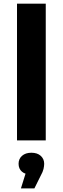

<svg xmlns="http://www.w3.org/2000/svg" viewBox="-20 -762 341 1042"><path d="M72.3 0V-742H228.3V0ZM93.6 260.3 133.8 131.6 150.3 185.3Q116.8 185.3 98.8 169.4Q80.8 153.6 80.8 126.8Q80.8 100.1 99.7 83.5Q118.6 66.9 150.3 66.9Q182.7 66.9 201.2 83.8Q219.8 100.7 219.8 126.8Q219.8 139 216.2 154.9Q212.6 170.8 200.8 191.7L166.7 260.3Z"/></svg>

Font: Montserrat Thin
Style: Regular
Weight: 100
Designer: Julieta Ulanovsky
Foundry: Julieta Ulanovsky
Version: Version 9.000